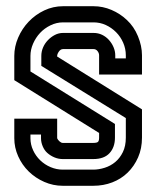

<svg xmlns="http://www.w3.org/2000/svg" viewBox="-20 -598 503 618"><path d="M281 -578Q311 -578 339 -566Q367 -554 388 -534Q411 -513 424 -481.5Q437 -450 437 -420V-358H299V-420Q299 -427 294 -433.5Q289 -440 281 -440H183Q175 -440 169.5 -432Q164 -424 164 -418V-416L437 -246V-155Q437 -120 424.5 -91.5Q412 -63 391 -42.5Q370 -22 341.5 -11Q313 0 280 0H182Q151 0 122.5 -12.5Q94 -25 72.5 -46Q51 -67 38.5 -95Q26 -123 26 -153V-216H164V-153Q166 -148 171.5 -143Q177 -138 182 -138H280Q292 -138 295.5 -141.5Q299 -145 299 -155V-170L26 -340V-418Q26 -448 38.5 -477Q51 -506 72.5 -528.5Q94 -551 122.5 -564.5Q151 -578 183 -578ZM78 -368 350 -199V-155Q350 -124 332.5 -105Q315 -86 280 -86H182Q168 -86 155 -91.5Q142 -97 132 -106Q123 -114 117.5 -127Q112 -140 112 -153V-165H78V-153Q78 -133 86.5 -114.5Q95 -96 109.5 -82Q124 -68 143 -60Q162 -52 182 -52H280Q298 -52 317 -58Q336 -64 351 -76.5Q366 -89 375.5 -108.5Q385 -128 385 -155V-218L113 -386V-418Q113 -432 118.5 -445Q124 -458 134 -468.5Q144 -479 156.5 -485.5Q169 -492 183 -492H281Q296 -492 308.5 -486Q321 -480 330.5 -469.5Q340 -459 345.5 -446Q351 -433 351 -420V-410H385V-420Q385 -441 376.5 -460.5Q368 -480 353.5 -494.5Q339 -509 320.5 -517.5Q302 -526 281 -526H183Q162 -526 142.5 -516.5Q123 -507 109 -492Q95 -477 86.5 -457.5Q78 -438 78 -418Z"/></svg>

Font: Aurach Bi
Style: Regular
Weight: 400
Designer: Peter Wiegel
Foundry: Peter Wiegel
Version: Version 1.002